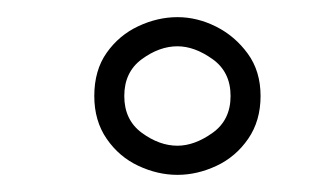

<svg xmlns="http://www.w3.org/2000/svg" viewBox="-20 -528 390 224"><path d="M187 -324Q164 -324 141.5 -334.5Q119 -345 104.5 -366Q90 -387 90 -416Q90 -446 104.5 -466.5Q119 -487 141.5 -497.5Q164 -508 187 -508Q210 -508 232 -497Q254 -486 269 -465.5Q284 -445 284 -416Q284 -387 269.5 -366Q255 -345 232.5 -334.5Q210 -324 187 -324ZM187 -358Q207 -358 228 -373Q249 -388 249 -416Q249 -444 228 -459Q207 -474 187 -474Q166 -474 145.5 -459Q125 -444 125 -416Q125 -388 145.5 -373Q166 -358 187 -358Z"/></svg>

Font: Corinthia
Style: Bold
Weight: 700
Designer: Robert E. Leuschke
Foundry: Robert E. Leuschke
Version: Version 1.013; ttfautohint (v1.8.3)